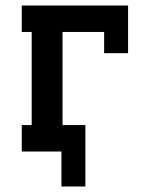

<svg xmlns="http://www.w3.org/2000/svg" viewBox="-20 -550 540 697"><path d="M203 127V0H59V-96H95V-434H59V-530H445V-357H358V-434H207V-96H290V127Z"/></svg>

Font: Iosevka Slab
Style: Bold
Weight: 700
Monospace: yes
Designer: Belleve Invis
Foundry: Belleve Invis
Version: Version 11.1.1; ttfautohint (v1.8.3)